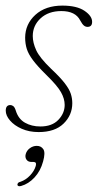

<svg xmlns="http://www.w3.org/2000/svg" viewBox="-20 -452 340 668"><path d="M120.5 -12Q161 -12 183 -35Q205 -58 205 -87Q205 -108.5 192.2 -131.2Q179.5 -154 140.5 -192Q110.5 -221.5 94.8 -242.5Q79 -263.5 73.2 -281.8Q67.5 -300 67.5 -321.5Q68 -368.5 103.2 -400.5Q138.5 -432.5 197 -432.5Q247 -432.5 273.8 -414.5Q300.5 -396.5 300.5 -376Q300.5 -358.5 284.5 -358.5Q277.5 -358.5 271.8 -363.2Q266 -368 259 -381Q242.5 -413.5 193.5 -413.5Q148.5 -413.5 121.2 -388.2Q94 -363 94 -326.5Q94 -303.5 106 -277.2Q118 -251 158 -212.5Q189.5 -183 205.2 -162.5Q221 -142 226.2 -126Q231.5 -110 231.5 -93Q231.5 -51.5 201.2 -22Q171 7.5 114.5 7.5Q81.5 7.5 55.5 -4Q29.5 -15.5 14.8 -32.8Q0 -50 0 -67Q0 -86.5 16 -86.5Q21.5 -86.5 26.5 -82.5Q31.5 -78.5 35 -67Q44 -38 67 -25Q90 -12 120.5 -12ZM90 111.5Q77.5 111.5 72 103.2Q66.5 95 69.5 84Q73 71.5 84 63.5Q95 55.5 108 55.5Q123 55.5 130.8 67.2Q138.5 79 130 109.5Q121 143 100 165.5Q79 188 53.5 195Q43 198 40.5 191.5Q40.5 182.5 51 180.5Q70 174 84.8 158.2Q99.5 142.5 104.5 125Q108 111.5 97 111.5Z"/></svg>

Font: Fraunces144ptSuperSoftThinItalic
Style: Italic
Weight: 100
Italic angle: -16°
Version: Version 1.000;[0bf87f6ff]